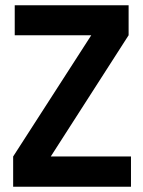

<svg xmlns="http://www.w3.org/2000/svg" viewBox="-20 -710 545 730"><path d="M478 -115V0H30V-115L327 -576H36V-690H469V-576L173 -115Z"/></svg>

Font: D-DIN
Style: DIN-Bold
Weight: 700
Designer: Charles Nix
Foundry: Datto Inc.
Version: Version 1.00